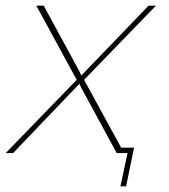

<svg xmlns="http://www.w3.org/2000/svg" viewBox="-66 -539 594 676"><path d="M358 117 383 0H345V-19H406L378 117ZM204 -258 62 -519H88L215 -285L220 -273L228 -281L457 -519H483L230 -258L371 0H345L219 -232L214 -244L204 -234L-20 0H-46Z"/></svg>

Font: Raleway Thin
Style: Italic
Weight: 100
Italic angle: -12°
Designer: Matt McInerney, Pablo Impallari, Rodrigo Fuenzalida
Foundry: Matt McInerney, Pablo Impallari, Rodrigo Fuenzalida
Version: Version 4.026